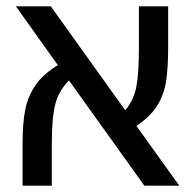

<svg xmlns="http://www.w3.org/2000/svg" viewBox="-20 -584 614 604"><path d="M434 0 197 -331Q165 -299 154 -256.5Q143 -214 143 -134V0H51V-134Q51 -197 59.5 -239.5Q68 -282 92 -316.5Q116 -351 162 -379L30 -564H140L374 -237Q401 -269 409 -311.5Q417 -354 417 -436V-564H509V-436Q509 -371 502.5 -328.5Q496 -286 474 -251Q452 -216 409 -188L544 0Z"/></svg>

Font: FiraGO
Style: Regular
Weight: 400
Designer: bBox Type
Foundry: bBox Type GmbH
Version: Version 1.001;April 20, 2020;FontCreator 12.0.0.2555 64-bit